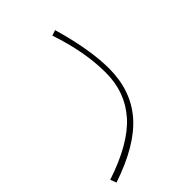

<svg xmlns="http://www.w3.org/2000/svg" viewBox="-191 -377 692 692"><g transform="rotate(-45 155.0 -30.5)"><path d="M-13 242 -22 219Q117 173 178.5 103.5Q240 34 240 -65Q240 -172 198 -296L219 -303Q259 -165 259 -67Q259 44 194.5 119Q130 194 -13 242Z"/></g></svg>

Font: FiraGO Thin
Style: Regular
Weight: 100
Designer: bBox Type
Foundry: bBox Type GmbH
Version: Version 1.001;PS 001.001;hotconv 1.0.88;makeotf.lib2.5.64775